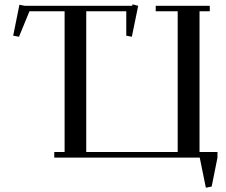

<svg xmlns="http://www.w3.org/2000/svg" viewBox="-20 -729 1046 888"><path d="M41 -564 69.8 -707 95.2 -702.1H591.8L592.8 -709L619.1 -702.1L589.8 -559.1L564 -564V-676.8H378.9V-25.9H801.8V-676.8H700.2V-702.1H950.2V-676.8H902.8V-25.9H985.8V0L959 133.8L932.1 139.2L903.8 0H231V-25.9H278.8V-676.8H116.2L67.9 -559.1Z"/></svg>

Font: Dehuti
Style: Bold
Weight: 700
Version: Version 1.2